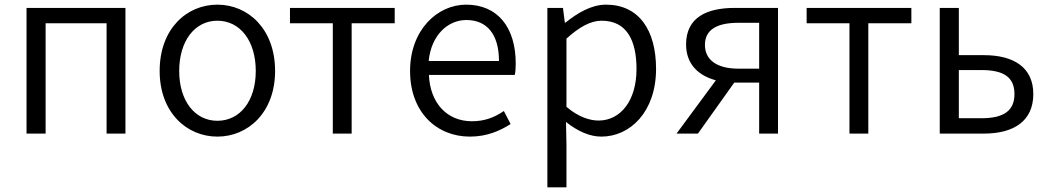

<svg xmlns="http://www.w3.org/2000/svg" viewBox="-20 -574 4506 825"><path d="M94 0H176V-474H438V0H519V-540H94Z M914 13C1046 13 1162 -91 1162 -269C1162 -450 1046 -554 914 -554C782 -554 666 -450 666 -269C666 -91 782 13 914 13ZM914 -55C817 -55 750 -141 750 -269C750 -398 817 -485 914 -485C1012 -485 1079 -398 1079 -269C1079 -141 1012 -55 914 -55Z M1410 0H1491V-474H1676V-540H1226V-474H1410Z M1999 13C2073 13 2128 -12 2174 -41L2145 -97C2104 -69 2062 -53 2008 -53C1900 -53 1828 -132 1823 -252H2192C2195 -266 2196 -283 2196 -301C2196 -457 2118 -554 1983 -554C1859 -554 1742 -445 1742 -269C1742 -92 1856 13 1999 13ZM1822 -312C1833 -423 1904 -488 1984 -488C2072 -488 2124 -427 2124 -312Z M2332 231H2414V45L2412 -50C2462 -10 2514 13 2564 13C2688 13 2799 -94 2799 -278C2799 -445 2725 -554 2584 -554C2520 -554 2460 -517 2410 -477H2407L2399 -540H2332ZM2552 -56C2515 -56 2465 -71 2414 -115V-408C2469 -458 2518 -485 2565 -485C2673 -485 2715 -401 2715 -277C2715 -141 2646 -56 2552 -56Z M3152 -279C3063 -279 3009 -315 3009 -381C3009 -448 3063 -476 3152 -476H3242V-279ZM2887 0H2979L3135 -219H3136H3242V0H3323V-540H3137C3018 -540 2928 -500 2928 -383C2928 -296 2984 -248 3056 -229Z M3630 0H3711V-474H3896V-540H3446V-474H3630Z M4018 0H4208C4335 0 4420 -53 4420 -170C4420 -285 4335 -337 4208 -337H4100V-540H4018ZM4100 -66V-273H4197C4293 -273 4339 -242 4339 -170C4339 -98 4293 -66 4197 -66Z"/></svg>

Font: Noto Sans JP DemiLight
Style: Regular
Weight: 350
Designer: Ryoko NISHIZUKA 西塚涼子 (kana, bopomofo & ideographs); Paul D. Hunt (Latin, Greek & Cyrillic); Sandoll Communications 산돌커뮤니
Foundry: Adobe
Version: Version 2.004;hotconv 1.0.118;makeotfexe 2.5.65603